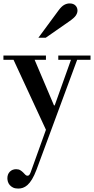

<svg xmlns="http://www.w3.org/2000/svg" viewBox="-31 -774 548 1120"><path d="M-11 -450H237V-425H171L284 -159H288L383 -425H309V-450H497V-425H419L182 216Q169 250 156 271.5Q143 293 129.5 305Q116 317 102.5 321.5Q89 326 76 326Q57 326 45 320Q33 314 25.5 305Q18 296 15 285.5Q12 275 12 266Q12 242 26.5 227.5Q41 213 63 213Q78 213 87.5 219Q97 225 104 232Q111 239 116.5 245Q122 251 129 251Q137 251 141.5 244Q146 237 149 228L237 -17L48 -425H-11ZM193 -554 311 -714Q328 -737 343.5 -745.5Q359 -754 375 -754Q397 -754 409 -742Q421 -730 421 -712Q421 -699 412 -684.5Q403 -670 371 -648L236 -554Z"/></svg>

Font: Libre Bodoni
Style: Regular
Weight: 400
Designer: Pablo Impallari, Rodrigo Fuenzalida
Foundry: Pablo Impallari, Rodrigo Fuenzalida
Version: Version 1.001; ttfautohint (v1.5.65-e2d9)